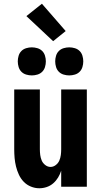

<svg xmlns="http://www.w3.org/2000/svg" viewBox="-20 -998 540 1026"><path d="M190 8Q167 8 145 -1Q123 -10 107 -26.5Q91 -43 81 -64.5Q71 -86 65.5 -108.5Q60 -131 58 -154Q56 -177 56 -200V-520H193V-200Q193 -185 195 -169.5Q197 -154 203 -140Q209 -126 222 -116Q235 -106 250 -106Q265 -106 278 -116Q291 -126 297 -140Q303 -154 305 -169.5Q307 -185 307 -200V-520H444V0H307V-86Q301 -67 290.5 -49.5Q280 -32 264.5 -18.5Q249 -5 229.5 1.5Q210 8 190 8ZM350 -595Q335 -595 320 -599.5Q305 -604 294.5 -614.5Q284 -625 279.5 -640Q275 -655 275 -670Q275 -685 279.5 -700Q284 -715 294.5 -725.5Q305 -736 320 -740.5Q335 -745 350 -745Q365 -745 380 -740.5Q395 -736 405.5 -725.5Q416 -715 420.5 -700Q425 -685 425 -670Q425 -655 420.5 -640Q416 -625 405.5 -614.5Q395 -604 380 -599.5Q365 -595 350 -595ZM150 -595Q135 -595 120 -599.5Q105 -604 94.5 -614.5Q84 -625 79.5 -640Q75 -655 75 -670Q75 -685 79.5 -700Q84 -715 94.5 -725.5Q105 -736 120 -740.5Q135 -745 150 -745Q165 -745 180 -740.5Q195 -736 205.5 -725.5Q216 -715 220.5 -700Q225 -685 225 -670Q225 -655 220.5 -640Q216 -625 205.5 -614.5Q195 -604 180 -599.5Q165 -595 150 -595ZM264 -778 121 -912 204 -978 331 -832Z"/></svg>

Font: Iosevka Heavy
Style: Regular
Weight: 900
Monospace: yes
Designer: Belleve Invis
Foundry: Belleve Invis
Version: Version 32.5.0; ttfautohint (v1.8.4)